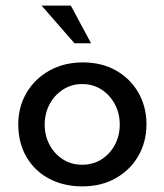

<svg xmlns="http://www.w3.org/2000/svg" viewBox="-20 -653 585 683"><path d="M45 -211Q45 -273 74.5 -323Q104 -373 156 -402Q208 -431 275 -431Q342 -431 393 -402Q444 -373 472.5 -323Q501 -273 501 -211Q501 -149 472.5 -99Q444 -49 392.5 -19.5Q341 10 273 10Q207 10 155.5 -17Q104 -44 74.5 -94Q45 -144 45 -211ZM139 -210Q139 -170 156.5 -137.5Q174 -105 204 -86Q234 -67 272 -67Q311 -67 341 -86Q371 -105 388.5 -137.5Q406 -170 406 -210Q406 -250 388.5 -282.5Q371 -315 341 -334.5Q311 -354 272 -354Q234 -354 203.5 -334Q173 -314 156 -281.5Q139 -249 139 -210ZM128 -633H232L304 -499H245Z"/></svg>

Font: Synthetic
Style: Regular
Weight: 400
Designer: Santiago Orozco
Foundry: Typemade
Version: Version 2.000; ttfautohint (v1.8.4.7-5d5b)